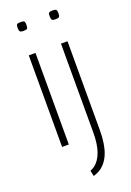

<svg xmlns="http://www.w3.org/2000/svg" viewBox="-173 -779 715 1048"><g transform="rotate(-20 184.5 -255.0)"><path d="M91 -667Q76 -667 71 -672Q66 -677 66 -693Q66 -709 70.5 -713.5Q75 -718 91 -718Q108 -718 112.5 -713.5Q117 -709 117 -693Q117 -677 112.5 -672Q108 -667 91 -667ZM72 0V-532H111V0ZM297 -532V-16Q297 66 276.5 117.5Q256 169 214 194Q209 197 203 199.5Q197 202 191.5 204Q186 206 180 208L173 175Q179 173 184.5 170Q190 167 196 163Q227 141 243 96.5Q259 52 259 -17V-532ZM277 -667Q262 -667 257 -672Q252 -677 252 -693Q252 -709 256.5 -713.5Q261 -718 277 -718Q293 -718 298 -713.5Q303 -709 303 -693Q303 -677 298 -672Q293 -667 277 -667Z"/></g></svg>

Font: Georama ExtraCondensed Thin ExtraLight
Style: Regular
Weight: 250
Version: Version 1.001